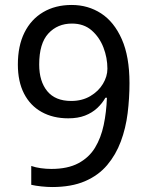

<svg xmlns="http://www.w3.org/2000/svg" viewBox="-20 -744 591 774"><path d="M190 10Q171 10 147 7.5Q123 5 106 1V-75Q123 -69 144.5 -66Q166 -63 187 -63Q253 -63 296 -86Q339 -109 363 -148.5Q387 -188 398 -240Q409 -292 411 -350H405Q392 -327 371.5 -308Q351 -289 322.5 -278Q294 -267 255 -267Q194 -267 148 -292.5Q102 -318 77 -366.5Q52 -415 52 -484Q52 -559 78.5 -612.5Q105 -666 154 -695Q203 -724 269 -724Q335 -724 387.5 -690Q440 -656 471 -586Q502 -516 502 -409Q502 -348 494.5 -287.5Q487 -227 467 -173.5Q447 -120 412 -78.5Q377 -37 322.5 -13.5Q268 10 190 10ZM267 -337Q311 -337 344 -356.5Q377 -376 395 -406Q413 -436 413 -467Q413 -511 397 -552.5Q381 -594 349.5 -621.5Q318 -649 270 -649Q212 -649 175 -609Q138 -569 138 -484Q138 -416 170.5 -376.5Q203 -337 267 -337Z"/></svg>

Font: hexutelugu05
Style: Book
Weight: 400
Designer: Jelle Bosma - Monotype Design Team
Foundry: Monotype Imaging Inc.
Version: Version 2.003